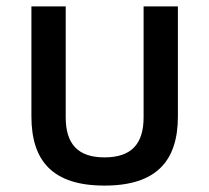

<svg xmlns="http://www.w3.org/2000/svg" viewBox="-20 -568 653 599"><path d="M306 11C468 11 535 -66 535 -205V-548H428V-202C428 -119 390 -77 306 -77C223 -77 185 -119 185 -202V-548H78V-205C78 -66 144 11 306 11Z"/></svg>

Font: Noto Sans Thai Medium
Style: Regular
Weight: 500
Designer: Monotype Design Team
Foundry: Monotype Imaging Inc.
Version: Version 1.901